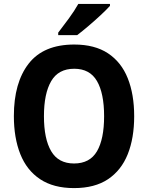

<svg xmlns="http://www.w3.org/2000/svg" viewBox="-20 -953 758 983"><path d="M667 -358Q667 -246 634 -163.5Q601 -81 533 -35.5Q465 10 359 10Q254 10 185.5 -35.5Q117 -81 84 -164Q51 -247 51 -359Q51 -530 127 -627.5Q203 -725 360 -725Q465 -725 533 -680Q601 -635 634 -552.5Q667 -470 667 -358ZM205 -358Q205 -242 242 -179Q279 -116 359 -116Q440 -116 476.5 -178.5Q513 -241 513 -358Q513 -475 476.5 -538Q440 -601 360 -601Q279 -601 242 -537.5Q205 -474 205 -358ZM543 -923Q526 -904 496 -876Q466 -848 433 -820Q400 -792 375 -773H278V-786Q303 -818 332.5 -858.5Q362 -899 381 -933H543Z"/></svg>

Font: Noto Sans Lao SemiCondensed
Style: Bold
Weight: 700
Width: 4
Designer: Monotype Design Team
Foundry: Monotype Imaging Inc.
Version: Version 2.003; ttfautohint (v1.8.4.7-5d5b)